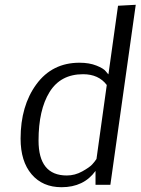

<svg xmlns="http://www.w3.org/2000/svg" viewBox="-20 -772 587 802"><path d="M547 -752 441 0H379V-58Q330 10 237 10Q158 10 112 -44Q66 -98 66 -193Q66 -330 132 -420Q198 -510 312 -510Q353 -510 383 -498Q413 -486 422 -474L432 -462H433L473 -748ZM259 -39Q293 -39 323.5 -56Q354 -73 365 -85Q376 -97 383 -108L426 -417Q392 -462 327 -462Q233 -462 187 -387.5Q141 -313 141 -185Q141 -39 259 -39Z"/></svg>

Font: ArsenalItalic
Style: Italic
Weight: 400
Italic angle: -9°
Designer: Andrij Shevchenko
Foundry: Stairsfor.com
Version: Version 1.000